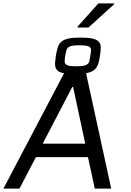

<svg xmlns="http://www.w3.org/2000/svg" viewBox="-62 -1104 766 1124"><path d="M-42 0 313 -675Q291 -679 279.5 -687Q268 -695 263.5 -708Q259 -721 260.5 -738.5Q262 -756 265 -778Q270 -806 276 -826Q282 -846 296.5 -859Q311 -872 337.5 -878Q364 -884 409 -884Q456 -884 481 -878Q506 -872 517 -859Q528 -846 528 -826Q528 -806 523 -778Q520 -756 515.5 -738.5Q511 -721 502.5 -708.5Q494 -696 480 -688Q466 -680 442 -675L589 0H493L453 -184H148L52 0ZM383 -716Q411 -716 426.5 -719Q442 -722 450.5 -729Q459 -736 461.5 -748Q464 -760 467 -778Q470 -796 471 -807.5Q472 -819 466 -826Q460 -833 445.5 -836Q431 -839 403 -839Q376 -839 360.5 -836Q345 -833 337 -826Q329 -819 326 -807.5Q323 -796 320 -778Q317 -760 316.5 -748Q316 -736 322 -729Q328 -722 342 -719Q356 -716 383 -716ZM188 -263H437L366 -595H361ZM392 -943V-948L514 -1084H607L606 -1079L456 -943Z"/></svg>

Font: Azeri Sans
Style: Italic
Weight: 400
Designer: Hector Gatti & Omnibus-Type (original fonts) / Cristiano Sobral (main changes and remastering)
Foundry: Omnibus-Type
Version: Version 0.07;August 21, 2020;FontCreator 13.0.0.2681 64-bit;